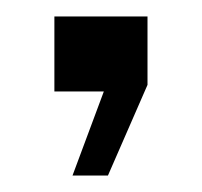

<svg xmlns="http://www.w3.org/2000/svg" viewBox="-20 -111 245 233"><path d="M46 0V-91H159V-8L111 102H68L106 0Z"/></svg>

Font: Big Shoulders Display
Style: Regular
Weight: 400
Designer: Patric King
Foundry: XO Type Co
Version: Version 1.000; ttfautohint (v1.8.2)